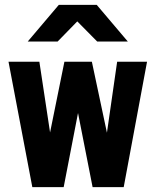

<svg xmlns="http://www.w3.org/2000/svg" viewBox="-20 -770 640 790"><path d="M113 0 15 -516H142L186 -225L245 -516H358L420 -224L462 -516H585L489 0H361L301 -305L242 0ZM94 -599 222 -750H378L506 -599H380L298 -682L217 -599Z"/></svg>

Font: Red Hat Mono VF Light
Style: Regular
Weight: 300
Monospace: yes
Designer: Pentagram, MCKL
Foundry: Pentagram, MCKL
Version: Version 1.023